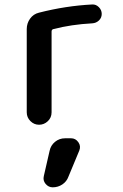

<svg xmlns="http://www.w3.org/2000/svg" viewBox="-20 -549 540 845"><path d="M97.7 -54.7V-420.9Q97.7 -446.3 112.3 -466.8Q127 -487.3 151.4 -493.2Q269.5 -523.4 385.7 -529.3Q402.3 -530.3 415 -517.6Q427.7 -504.9 427.7 -487.8Q427.7 -470.7 415.5 -459Q403.3 -447.3 385.7 -446.3Q293.9 -441.4 214.8 -420.9Q207 -418.9 207 -410.2V-54.7Q207 -31.2 190.4 -15.6Q173.8 0 151.9 0Q129.9 0 113.8 -16.1Q97.7 -32.2 97.7 -54.7ZM266.6 59.6H293Q312.5 59.6 324.7 76.7Q336.9 93.8 329.1 113.3L281.2 228.5Q273.4 250 254.4 262.7Q235.4 275.4 211.9 275.4Q193.4 275.4 180.7 260.3Q168 245.1 172.9 225.6L198.2 115.2Q203.1 90.8 222.2 75.2Q241.2 59.6 266.6 59.6Z"/></svg>

Font: Rounded Mgen+ 1mn medium
Style: Regular
Weight: 500
Designer: [Source Han Sans]
Ryoko NISHIZUKA  (kana & ideographs); Paul D. Hunt (Latin, Greek & Cyrillic); Wenlong ZHANG  (bopomofo
Version: Version 1.059.20150602